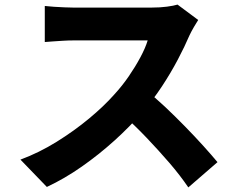

<svg xmlns="http://www.w3.org/2000/svg" viewBox="-20 -767 1040 836"><path d="M843 -680Q837 -671 825 -650.5Q813 -630 805 -613Q785 -566 754.5 -508Q724 -450 685.5 -391.5Q647 -333 603 -282Q547 -217 479 -155.5Q411 -94 336 -41.5Q261 11 184 47L69 -72Q150 -102 226.5 -149.5Q303 -197 368 -251Q433 -305 478 -356Q512 -393 540.5 -434.5Q569 -476 591 -517Q613 -558 623 -591Q613 -591 587.5 -591Q562 -591 529.5 -591Q497 -591 461.5 -591Q426 -591 393 -591Q360 -591 334.5 -591Q309 -591 298 -591Q277 -591 253 -589.5Q229 -588 208 -586.5Q187 -585 175 -584V-741Q191 -739 214.5 -737.5Q238 -736 261 -735Q284 -734 298 -734Q312 -734 339.5 -734Q367 -734 401.5 -734Q436 -734 473 -734Q510 -734 544 -734Q578 -734 604 -734Q630 -734 641 -734Q677 -734 707 -738Q737 -742 753 -747ZM616 -373Q655 -343 698.5 -302Q742 -261 785.5 -216.5Q829 -172 866 -131Q903 -90 927 -61L800 49Q764 -4 717 -58.5Q670 -113 618 -167.5Q566 -222 512 -270Z"/></svg>

Font: Noto Sans TC ExtraBold
Style: Regular
Weight: 800
Designer: Ryoko NISHIZUKA  (kana, bopomofo & ideographs); Paul D. Hunt (Latin, Greek & Cyrillic); Sandoll Communications , Soo-you
Foundry: Adobe
Version: Version 2.004-H2;hotconv 1.0.118;makeotfexe 2.5.65603